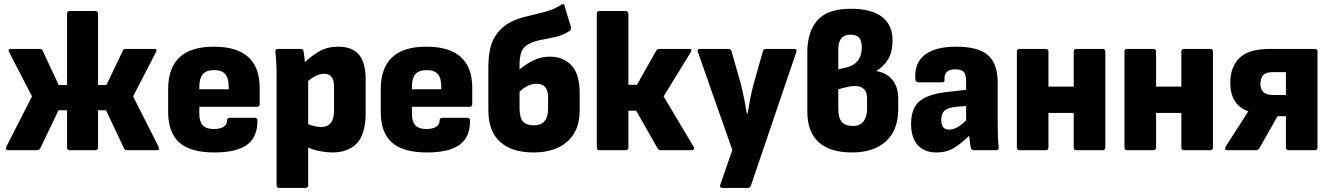

<svg xmlns="http://www.w3.org/2000/svg" viewBox="-20 -737 6531 942"><path d="M20 0Q12 0 10 -5Q8 -10 11 -17L137 -264L25 -481Q17 -497 33 -497H174Q186 -497 189 -489L268 -320H309V-669Q309 -683 322 -683H447Q461 -683 461 -669V-320H502L583 -489Q585 -497 598 -497H737Q753 -497 745 -481L633 -264L758 -17Q761 -10 759.5 -5Q758 0 750 0H605Q592 0 589 -8L500 -196H461V-14Q461 0 447 0H322Q309 0 309 -14V-196H267L177 -8Q172 0 161 0Z M1032 11Q914 11 859.5 -38Q805 -87 805 -187V-300Q805 -402 860 -455Q915 -508 1029 -508Q1254 -508 1254 -306V-227Q1254 -213 1240 -213H958V-177Q958 -141 974.5 -122.5Q991 -104 1029 -104Q1059 -104 1076.5 -114.5Q1094 -125 1094 -147Q1094 -159 1108 -159H1230Q1243 -159 1243 -146Q1244 -65 1192.5 -27Q1141 11 1032 11ZM958 -299H1102V-311Q1102 -354 1085 -373.5Q1068 -393 1031 -393Q992 -393 975 -373Q958 -353 958 -311Z M1349 185Q1337 185 1337 171V-370Q1337 -401 1335.5 -429Q1334 -457 1331 -482Q1330 -497 1344 -497H1455Q1467 -497 1469 -486Q1471 -475 1473 -461Q1475 -447 1476 -432Q1508 -463 1547 -485.5Q1586 -508 1640 -508Q1707 -508 1740.5 -469.5Q1774 -431 1774 -346V-184Q1774 -80 1731.5 -34.5Q1689 11 1610 11Q1584 11 1551.5 5Q1519 -1 1492 -13V171Q1492 185 1478 185ZM1570 -375Q1550 -375 1530 -365Q1510 -355 1492 -340V-128Q1508 -121 1525 -117.5Q1542 -114 1556 -114Q1619 -114 1619 -195V-312Q1619 -375 1570 -375Z M2075 11Q1957 11 1902.5 -38Q1848 -87 1848 -187V-300Q1848 -402 1903 -455Q1958 -508 2072 -508Q2297 -508 2297 -306V-227Q2297 -213 2283 -213H2001V-177Q2001 -141 2017.5 -122.5Q2034 -104 2072 -104Q2102 -104 2119.5 -114.5Q2137 -125 2137 -147Q2137 -159 2151 -159H2273Q2286 -159 2286 -146Q2287 -65 2235.5 -27Q2184 11 2075 11ZM2001 -299H2145V-311Q2145 -354 2128 -373.5Q2111 -393 2074 -393Q2035 -393 2018 -373Q2001 -353 2001 -311Z M2598 11Q2489 11 2432.5 -42Q2376 -95 2376 -195V-407Q2376 -492 2400 -542Q2424 -592 2477 -624Q2511 -644 2558 -655Q2605 -666 2652.5 -678.5Q2700 -691 2734 -714Q2747 -722 2750 -708L2781 -604Q2783 -592 2776 -587Q2748 -566 2712.5 -557.5Q2677 -549 2642.5 -543Q2608 -537 2584 -526Q2550 -511 2539.5 -485Q2529 -459 2529 -423V-396Q2555 -419 2593.5 -439Q2632 -459 2677 -459Q2745 -459 2784.5 -415.5Q2824 -372 2824 -282V-195Q2824 -96 2763.5 -42.5Q2703 11 2598 11ZM2529 -207Q2529 -160 2546 -141Q2563 -122 2598 -122Q2669 -122 2669 -203V-261Q2669 -326 2612 -326Q2589 -326 2567.5 -315Q2546 -304 2529 -287Z M3383 -17Q3387 -10 3384.5 -5Q3382 0 3374 0H3223Q3212 0 3207 -8L3101 -194H3063V-14Q3063 0 3049 0H2921Q2908 0 2908 -14V-669Q2908 -683 2921 -683H3049Q3063 -683 3063 -669V-321H3105L3200 -489Q3206 -497 3215 -497H3361Q3378 -497 3369 -481L3236 -264Z M3525 185Q3509 185 3514 169L3573 -1L3404 -482Q3398 -497 3414 -497H3553Q3566 -497 3569 -486L3615 -324Q3623 -292 3630.5 -255Q3638 -218 3644 -181H3648Q3654 -218 3661 -254Q3668 -290 3677 -323L3723 -486Q3726 -497 3738 -497H3876Q3892 -497 3887 -482L3664 174Q3660 185 3648 185Z M4160 11Q4053 11 3997 -39Q3941 -89 3941 -190V-482Q3941 -581 3990.5 -637.5Q4040 -694 4154 -694Q4255 -694 4307 -654.5Q4359 -615 4359 -540Q4359 -481 4337 -445.5Q4315 -410 4281 -390V-388Q4332 -379 4359.5 -344Q4387 -309 4387 -253V-202Q4387 -99 4327 -44Q4267 11 4160 11ZM4093 -397 4132 -406Q4168 -414 4188 -438.5Q4208 -463 4208 -504Q4208 -538 4194.5 -552.5Q4181 -567 4153 -567Q4124 -567 4108.5 -549.5Q4093 -532 4093 -494ZM4164 -119Q4200 -119 4217 -142Q4234 -165 4234 -202V-254Q4234 -315 4174 -315Q4156 -315 4135 -310Q4114 -305 4093 -299V-200Q4093 -160 4109.5 -139.5Q4126 -119 4164 -119Z M4574 11Q4515 11 4482.5 -25.5Q4450 -62 4450 -129Q4450 -180 4468.5 -212.5Q4487 -245 4529.5 -263Q4572 -281 4645 -288L4720 -296V-339Q4720 -371 4708.5 -384Q4697 -397 4667 -397Q4611 -397 4614 -347Q4616 -333 4602 -333H4485Q4473 -333 4471 -348Q4465 -427 4516.5 -467.5Q4568 -508 4673 -508Q4779 -508 4827 -466.5Q4875 -425 4875 -332V-129Q4875 -96 4876 -68.5Q4877 -41 4880 -15Q4881 0 4868 0H4757Q4746 0 4743 -12Q4739 -33 4735 -71Q4699 -35 4662 -12Q4625 11 4574 11ZM4598 -149Q4598 -101 4636 -101Q4676 -101 4720 -147V-217L4671 -213Q4630 -209 4614 -194Q4598 -179 4598 -149Z M4982 0Q4969 0 4969 -14V-484Q4969 -497 4982 -497H5110Q5124 -497 5124 -484V-312H5248V-484Q5248 -497 5261 -497H5390Q5403 -497 5403 -484V-14Q5403 0 5390 0H5261Q5248 0 5248 -14V-183H5124V-14Q5124 0 5110 0Z M5510 0Q5497 0 5497 -14V-484Q5497 -497 5510 -497H5638Q5652 -497 5652 -484V-312H5776V-484Q5776 -497 5789 -497H5918Q5931 -497 5931 -484V-14Q5931 0 5918 0H5789Q5776 0 5776 -14V-183H5652V-14Q5652 0 5638 0Z M6003 0Q5985 0 5993 -17L6059 -120Q6070 -137 6081 -154.5Q6092 -172 6104 -190V-191Q6058 -208 6037 -243.5Q6016 -279 6016 -330Q6016 -408 6061 -452.5Q6106 -497 6211 -497H6431Q6444 -497 6444 -484V-14Q6444 0 6431 0H6303Q6289 0 6289 -14V-167H6248L6159 -10Q6154 0 6142 0ZM6225 -271H6289V-383H6223Q6191 -383 6177.5 -368Q6164 -353 6164 -325Q6164 -271 6225 -271Z"/></svg>

Font: Sofia Sans Semi Condensed Black
Style: Regular
Weight: 900
Designer: Botio Nikoltchev, Ani Petrova
Foundry: lettersoup
Version: Version 4.100; ttfautohint (v1.8.4.7-5d5b)